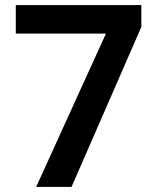

<svg xmlns="http://www.w3.org/2000/svg" viewBox="-20 -734 618 754"><path d="M122 0 396 -602H42V-714H535V-628L261 0Z"/></svg>

Font: Noto Sans Syriac Eastern SemiBold
Style: Regular
Weight: 600
Designer: Patrick Giasson and the Monotype Design Team
Foundry: Monotype Imaging Inc.
Version: Version 3.001